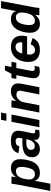

<svg xmlns="http://www.w3.org/2000/svg" viewBox="1289 -2076 973 3635"><g transform="rotate(-90 1775.5 -258.5)"><path d="M355 -443Q235 -443 204 -271Q195 -224 195 -196Q195 -144 221 -114Q247 -84 293 -84Q344 -84 372 -115Q400 -146 417 -216Q434 -289 434 -339Q434 -443 355 -443ZM239 -446H241Q276 -495 316.5 -516.5Q357 -538 414 -538Q492 -538 535.5 -492Q579 -446 579 -365Q579 -266 548 -173Q489 10 323 10Q203 10 170 -87H169Q166 -56 154 5L115 208H-22L97 -407L106 -460L116 -528H250Q250 -518 246 -490Q243 -458 239 -446Z M1047 5Q999 5 972 -15.5Q945 -36 945 -70Q945 -83 947 -101H944Q903 -39 863.5 -14.5Q824 10 766 10Q698 10 657 -30.5Q616 -71 616 -136Q616 -227 679 -272.5Q742 -318 880 -321L973 -322Q984 -371 984 -386Q984 -449 922 -449Q878 -449 854.5 -431.5Q831 -414 822 -379L694 -395Q729 -538 924 -538Q1025 -538 1072 -502.5Q1119 -467 1119 -394Q1119 -378 1108 -317L1073 -145Q1069 -125 1069 -110Q1069 -78 1108 -78Q1123 -78 1138 -82L1131 -6Q1104 5 1047 5ZM947 -201 958 -246H879Q821 -245 788.5 -222.5Q756 -200 756 -159Q756 -125 775.5 -105.5Q795 -86 827 -86Q868 -86 901 -117.5Q934 -149 947 -201Z M1442 -624H1305L1325 -725H1462ZM1321 0H1184L1287 -528H1424Z M1942 0H1805L1863 -291Q1876 -349 1876 -371Q1876 -434 1801 -434Q1751 -434 1710 -394Q1667 -353 1657 -296L1600 0H1462L1543 -416Q1553 -468 1562 -528H1693Q1693 -527 1692.5 -522.5Q1692 -518 1690.5 -507.5Q1689 -497 1688 -487L1681 -438H1682Q1754 -538 1864 -538Q1938 -538 1976 -502Q2014 -466 2014 -399Q2014 -384 2010 -360Q2007 -332 2004 -319Z M2240 8Q2179 8 2146 -20.5Q2113 -49 2113 -102Q2113 -140 2120 -179L2170 -436H2098L2116 -528H2195L2262 -652H2348L2325 -528H2423L2406 -436H2306L2255 -174Q2250 -144 2250 -131Q2250 -86 2292 -86Q2310 -86 2345 -93L2329 -4Q2290 8 2240 8Z M2906 -232H2564Q2560 -216 2560 -189Q2560 -82 2650 -82Q2722 -82 2754 -165L2874 -128Q2838 -52 2784 -21Q2730 10 2641 10Q2537 10 2478.5 -46.5Q2420 -103 2420 -204Q2420 -356 2497.5 -447Q2575 -538 2704 -538Q2806 -538 2861.5 -485.5Q2917 -433 2917 -337Q2917 -292 2906 -232ZM2580 -324H2790L2792 -351Q2792 -401 2768.5 -426Q2745 -451 2704 -451Q2658 -451 2626 -418.5Q2594 -386 2580 -324Z M3313 -78H3311Q3275 -32 3234.5 -11Q3194 10 3136 10Q3061 10 3017 -39.5Q2973 -89 2973 -173Q2973 -268 3004 -355Q3070 -538 3228 -538Q3354 -538 3382 -441H3384Q3386 -463 3397 -521L3438 -725H3573L3457 -113Q3448 -66 3443 0H3305Q3305 -28 3313 -78ZM3196 -84Q3273 -84 3313 -153Q3334 -190 3344 -240Q3356 -292 3356 -333Q3356 -444 3264 -444Q3214 -444 3183 -410Q3152 -377 3135 -312Q3118 -246 3118 -192Q3118 -84 3196 -84Z"/></g></svg>

Font: Libra Sans
Style: Bold Italic
Weight: 700
Italic angle: -12°
Foundry: Context Ltd
Version: Version 1.002